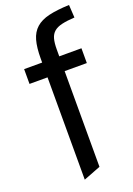

<svg xmlns="http://www.w3.org/2000/svg" viewBox="-189 -883 813 1171"><g transform="rotate(-20 217.0 -297.0)"><path d="M147 -444H30V-540H147V-566Q147 -637 160 -683.5Q173 -730 204.5 -758Q236 -786 288.5 -798.5Q341 -811 421 -814L426 -731Q376 -728 343.5 -720.5Q311 -713 292 -697Q273 -681 265.5 -654Q258 -627 258 -584V-540H402V-444H258V177L147 220Z"/></g></svg>

Font: EncodeSans
Style: Medium
Weight: 500
Designer: Pablo Impallari, Andres Torresi
Foundry: Pablo Impallari, Andres Torresi
Version: Version 1.000; ttfautohint (v1.4.1)